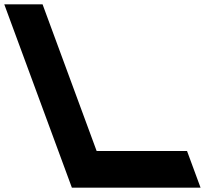

<svg xmlns="http://www.w3.org/2000/svg" viewBox="-269 -805 950 890"><path d="M-217.9 -700 -249.2 -785H-71.7L-40.4 -700L179 -105H513H598L660.7 65H575.7H149.2H64.2L32.9 -20Z"/></svg>

Font: Nordica Plus
Style: NordicaClassicBkExtOpObl
Weight: 900
Version: Version 1.01